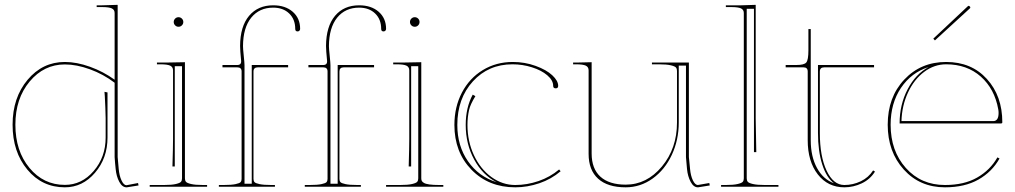

<svg xmlns="http://www.w3.org/2000/svg" viewBox="-20 -782 4249 804"><path d="M460 -448.2V-727.5Q460 -741.2 448.2 -746.8Q436.5 -752.4 407.7 -752.4H384.8V-759.8H407.7L472.7 -761.7V-124.5L477.1 -74.7Q479.5 -46.4 488.8 -26.6Q498 -6.8 509.3 -6.3L558.1 -15.6L560.1 -5.4L511.2 2.4H509.8Q491.7 2.4 479.5 -20.5Q467.3 -43.5 464.4 -73.7Q463.4 -81.5 461.9 -98.9Q460.4 -116.2 460 -124V-435.5Q413.1 -471.2 356.9 -491.7Q300.8 -512.2 251.5 -512.2Q164.1 -512.2 104.2 -440.7Q44.4 -369.1 44.4 -259.8Q44.4 -149.9 103.3 -78.9Q162.1 -7.8 251.5 -7.8Q322.3 -7.8 372.3 -65.9Q422.4 -124 422.4 -206.1V-286.6Q422.4 -304.2 421.1 -332Q419.9 -359.9 418.9 -378.9L417.5 -397.5L430.2 -395V-206.1Q430.2 -119.6 377.9 -58.6Q325.7 2.4 251.5 2.4Q156.2 2.4 94.5 -71.8Q32.7 -146 32.7 -259.8Q32.7 -373 95.5 -447.8Q158.2 -522.5 251.5 -522.5Q301.3 -522.5 356.9 -502.4Q412.6 -482.4 460 -448.2Z M606.9 0V-7.3H667Q699.2 -7.3 716.6 -11.5Q733.9 -15.6 738 -21Q742.2 -26.4 742.2 -35.2V-504.9H711.9V-85H702.1Q704.6 -165 704.6 -200.2V-487.3Q704.6 -501.5 692.6 -507.1Q680.7 -512.7 651.9 -512.7H637.2V-520H671.9Q729.5 -521 754.4 -521.5V-35.2Q754.4 -26.4 758.5 -21Q762.7 -15.6 780 -11.5Q797.4 -7.3 829.6 -7.3H847.2V0ZM713.4 -675.8Q707.5 -681.6 707.5 -689.9Q707.5 -698.2 713.4 -704.1Q719.2 -710 727.5 -710Q735.8 -710 741.7 -704.1Q747.6 -698.2 747.6 -689.9Q747.6 -681.6 741.7 -675.8Q735.8 -669.9 727.5 -669.9Q719.2 -669.9 713.4 -675.8Z M896.5 0V-7.3H916.5Q949.2 -7.3 966.3 -11Q983.4 -14.6 987.5 -19.5Q991.7 -24.4 991.7 -32.7V-482.9Q991.7 -500 973.6 -500H911.6V-509.8H973.6Q991.2 -509.8 989.7 -527.3Q985.4 -572.3 985.4 -589.4Q985.8 -671.4 1022.9 -715.6Q1060.1 -759.8 1124 -759.8Q1174.8 -759.8 1205.8 -732.7Q1236.8 -705.6 1236.8 -661.1Q1236.8 -656.7 1233.9 -653.6Q1231 -650.4 1226.1 -650.4Q1216.3 -650.4 1216.3 -661.1Q1216.3 -701.2 1190.9 -725.6Q1165.5 -750 1124 -750Q1065.9 -750 1032 -708Q998 -666 997.6 -588.9Q997.6 -578.1 1000.7 -548.3Q1003.9 -518.6 1003.9 -508.8V-12.7H1034.2V-509.8H1186.5V-500H1059.6Q1041.5 -500 1041.5 -482.4V-32.7Q1041.5 -24.4 1045.7 -19.5Q1049.8 -14.6 1066.9 -11Q1084 -7.3 1116.7 -7.3H1131.3V0Z M1256.3 0V-7.3H1276.4Q1309.1 -7.3 1326.2 -11Q1343.3 -14.6 1347.4 -19.5Q1351.6 -24.4 1351.6 -32.7V-482.9Q1351.6 -500 1333.5 -500H1271.5V-509.8H1333.5Q1351.1 -509.8 1349.6 -527.3Q1345.2 -572.3 1345.2 -589.4Q1345.7 -671.4 1382.8 -715.6Q1419.9 -759.8 1483.9 -759.8Q1534.7 -759.8 1565.7 -732.7Q1596.7 -705.6 1596.7 -661.1Q1596.7 -656.7 1593.8 -653.6Q1590.8 -650.4 1585.9 -650.4Q1576.2 -650.4 1576.2 -661.1Q1576.2 -701.2 1550.8 -725.6Q1525.4 -750 1483.9 -750Q1425.8 -750 1391.8 -708Q1357.9 -666 1357.4 -588.9Q1357.4 -578.1 1360.6 -548.3Q1363.8 -518.6 1363.8 -508.8V-12.7H1394V-509.8H1546.4V-500H1419.4Q1401.4 -500 1401.4 -482.4V-32.7Q1401.4 -24.4 1405.5 -19.5Q1409.7 -14.6 1426.8 -11Q1443.8 -7.3 1476.6 -7.3H1491.2V0ZM1596.7 0V-7.3H1656.2Q1688.5 -7.3 1705.8 -11.5Q1723.1 -15.6 1727.3 -21Q1731.4 -26.4 1731.4 -35.2V-504.9H1701.7V-85H1691.4Q1693.8 -165 1693.8 -200.2V-487.3Q1693.8 -501.5 1682.1 -507.1Q1670.4 -512.7 1641.6 -512.7H1626.5V-520H1661.6Q1719.2 -521 1744.1 -521.5V-35.2Q1744.1 -28.8 1746.3 -24.4Q1748.5 -20 1755.6 -15.9Q1762.7 -11.7 1778.6 -9.5Q1794.4 -7.3 1818.8 -7.3H1836.4V0ZM1702.6 -675.8Q1696.8 -681.6 1696.8 -689.9Q1696.8 -698.2 1702.6 -704.1Q1708.5 -710 1716.8 -710Q1725.1 -710 1731 -704.1Q1736.8 -698.2 1736.8 -689.9Q1736.8 -681.6 1731 -675.8Q1725.1 -669.9 1716.8 -669.9Q1708.5 -669.9 1702.6 -675.8Z M2137.7 2.4Q2026.4 2.4 1954.6 -71Q1882.8 -144.5 1882.8 -258.8Q1882.8 -334 1914.3 -394.3Q1945.8 -454.6 2001.7 -488.5Q2057.6 -522.5 2127.4 -522.5Q2177.7 -522.5 2222.9 -506.1Q2268.1 -489.7 2292.7 -466.8Q2317.4 -443.8 2317.4 -422.4Q2317.4 -412.1 2307.1 -412.1Q2296.4 -412.1 2296.4 -422.4Q2296.4 -445.8 2271.7 -466.8Q2247.1 -487.8 2207.5 -500.2Q2168 -512.7 2126 -512.7Q2025.4 -512.7 1960.2 -441.2Q1895 -369.6 1895 -258.8Q1895 -170.9 1939.7 -106.7Q1984.4 -42.5 2059.6 -19Q2001.5 -48.3 1965.8 -113.5Q1930.2 -178.7 1930.2 -258.8Q1930.2 -331.5 1959.5 -385.7L1970.7 -379.4Q1949.2 -344.2 1944.3 -321.8Q1937.5 -291.5 1937.5 -258.8Q1937.5 -190.4 1964.4 -132.6Q1991.2 -74.7 2037.4 -41Q2083.5 -7.3 2137.7 -7.3Q2187 -7.3 2235.4 -23.9Q2283.7 -40.5 2321.3 -72.3L2327.6 -64.9Q2288.6 -31.7 2238.5 -14.6Q2188.5 2.4 2137.7 2.4Z M2379.9 -520H2392.6L2457.5 -521.5V-139.2Q2457.5 -75.7 2494.1 -42.2Q2530.8 -8.8 2600.1 -8.8Q2688.5 -8.8 2751.7 -84.7Q2814.9 -160.6 2814.9 -269V-484.9Q2814.9 -493.7 2810.8 -499Q2806.6 -504.4 2789.3 -508.5Q2772 -512.7 2739.7 -512.7H2710V-520H2864.7V-124.5L2869.6 -74.7Q2872.1 -46.4 2881.3 -27.1Q2890.6 -7.8 2901.9 -7.3L2950.2 -15.6L2952.1 -5.4L2903.3 2.4H2902.3Q2884.3 2.4 2872.1 -20.5Q2859.9 -43.5 2856.9 -73.7L2852.5 -124V-507.3H2822.3V-269Q2822.3 -195.8 2793.2 -133.5Q2764.2 -71.3 2712.9 -34.4Q2661.6 2.4 2600.1 2.4Q2524.4 2.4 2484.6 -33.7Q2444.8 -69.8 2444.8 -137.7V-487.3Q2444.8 -501.5 2433.1 -507.1Q2421.4 -512.7 2392.6 -512.7H2379.9Z M2999.5 0V-7.3H3019.5Q3051.8 -7.3 3069.1 -11.5Q3086.4 -15.6 3090.6 -21Q3094.7 -26.4 3094.7 -35.2V-727.5Q3094.7 -741.2 3083 -746.8Q3071.3 -752.4 3042 -752.4H3019.5V-759.8H3084.5L3144.5 -761.7V-284.7L3147 -145H3137.2V-745.1H3106.9V-35.2Q3106.9 -26.4 3111.1 -21Q3115.2 -15.6 3132.6 -11.5Q3149.9 -7.3 3182.1 -7.3H3239.7V0Z M3640.1 -509.8V-500H3431.2Q3413.1 -500 3413.1 -482.4V-225.1Q3413.1 -127.4 3441.4 -67.4Q3469.7 -7.3 3515.6 -7.3Q3551.8 -7.3 3584.5 -22.9Q3617.2 -38.6 3636.2 -68.4L3644 -63.5Q3624 -31.2 3588.9 -14.4Q3553.7 2.4 3515.6 2.4Q3446.8 2.4 3404.5 -51.8Q3362.3 -106 3362.3 -194.8V-482.4Q3362.3 -500 3344.7 -500H3270V-509.8H3314.9Q3347.7 -509.8 3356.4 -520.5Q3365.2 -531.2 3365.2 -571.3V-660.2H3375V-194.8Q3375 -126.5 3401.1 -78.6Q3427.2 -30.8 3472.2 -14.6Q3440.9 -38.1 3423.1 -93.5Q3405.3 -148.9 3405.3 -225.1V-509.8Z M3888.2 -620.1 4032.2 -755.4Q4036.6 -759.8 4040.5 -755.4Q4045.4 -751 4041.5 -747.1L3895 -612.8ZM4139.2 -274.9Q4161.6 -274.9 4161.6 -309.1Q4161.6 -317.4 4160.2 -324.2Q4145 -409.7 4087.2 -461.2Q4029.3 -512.7 3941.9 -512.7Q3892.1 -512.7 3849.9 -481Q3807.6 -449.2 3782.2 -394.5Q3756.8 -339.8 3754.9 -274.9ZM3747.1 -265.1Q3747.1 -344.2 3780.8 -408.4Q3814.5 -472.7 3869.1 -501.5Q3796.4 -478.5 3752.9 -414.1Q3709.5 -349.6 3709.5 -259.8Q3709.5 -149.9 3773.2 -78.6Q3836.9 -7.3 3937 -7.3Q4017.6 -7.3 4072 -38.6Q4126.5 -69.8 4156.7 -123L4165.5 -118.2Q4134.3 -62.5 4077.1 -30Q4020 2.4 3937 2.4Q3832 2.4 3764.6 -72Q3697.3 -146.5 3697.3 -259.8Q3697.3 -375 3766.6 -448.7Q3835.9 -522.5 3941.9 -522.5Q4047.9 -522.5 4112.5 -451.4Q4177.2 -380.4 4177.2 -270Q4177.2 -265.1 4171.9 -265.1Z"/></svg>

Font: ZnikomitNo25
Style: Regular
Weight: 100
Designer: gluk
Foundry: gluk
Version: Version 0.56